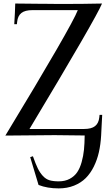

<svg xmlns="http://www.w3.org/2000/svg" viewBox="-20 -752 597 1065"><path d="M411.6 -695.8H159.2Q118.7 -695.8 98.6 -679.9Q78.6 -664.1 75.2 -631.3L73.7 -617.7H59.1Q63.5 -686 64.5 -732.4Q110.4 -732.4 198.7 -731Q220.7 -731 249 -730.7Q277.3 -730.5 292.5 -730.2Q307.6 -730 315.9 -730Q443.8 -730 545.9 -732.4Q513.7 -653.3 143.6 -36.6H446.8Q487.3 -36.6 507.3 -52.5Q527.3 -68.4 530.8 -101.1L532.2 -114.7H546.9Q545.4 -95.7 543.7 -54.2Q542 -12.7 541 0Q538.1 49.3 528.6 91.8Q519 134.3 500.5 171.9Q481.9 209.5 455.6 235.8Q429.2 262.2 390.9 277.6Q352.5 293 305.7 293Q242.2 293 193.8 273.9Q184.6 243.2 147.5 119.6L162.6 114.7Q177.7 157.7 189.7 182.1Q201.7 206.5 218 224.1Q234.4 241.7 254.6 247.8Q274.9 253.9 305.7 253.9Q340.8 253.9 366.7 240Q392.6 226.1 408 203.6Q423.3 181.2 432.9 147Q442.4 112.8 445.8 78.4Q449.2 43.9 449.7 -0.5Q328.6 -2.4 282.7 -2.4Q213.9 -2.4 9.8 0Q376.5 -605 411.6 -695.8Z"/></svg>

Font: Flanker
Style: Regular
Weight: 400
Designer: Flanker
Foundry: Flanker
Version: Version 2.027